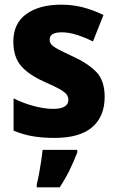

<svg xmlns="http://www.w3.org/2000/svg" viewBox="-20 -579 501 820"><path d="M427 -165Q427 -82 374 -36Q321 10 213 10Q162 10 120.5 3Q79 -4 38 -21V-159Q79 -138 125 -126Q171 -114 207 -114Q272 -114 272 -153Q272 -165 264.5 -175.5Q257 -186 234.5 -198.5Q212 -211 167 -231Q102 -260 69.5 -298Q37 -336 37 -402Q37 -479 92.5 -519Q148 -559 241 -559Q290 -559 333 -548Q376 -537 422 -515L377 -402Q343 -419 308.5 -430Q274 -441 244 -441Q192 -441 192 -410Q192 -398 199.5 -389Q207 -380 228.5 -368.5Q250 -357 293 -337Q356 -308 391.5 -271.5Q427 -235 427 -165ZM310 72Q296 109 278 146Q260 183 235 221H137V208Q142 189 147 162Q152 135 156 108Q160 81 162 61H310Z"/></svg>

Font: Noto Sans Devanagari UI SemiCondensed ExtraBold
Style: Regular
Weight: 800
Width: 4
Designer: Jelle Bosma - Monotype Design Team
Foundry: Monotype Imaging Inc.
Version: Version 2.004; ttfautohint (v1.8.4.7-5d5b)